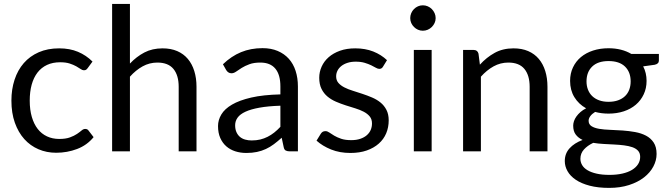

<svg xmlns="http://www.w3.org/2000/svg" viewBox="-20 -756 3327 959"><path d="M418.5 -416.5Q414.5 -411 410.5 -408Q406.5 -405 399 -405Q391.5 -405 382.8 -411.2Q374 -417.5 360.5 -425Q347 -432.5 327.8 -438.8Q308.5 -445 280.5 -445Q243.5 -445 215 -431.8Q186.5 -418.5 167.2 -393.5Q148 -368.5 138.2 -333Q128.5 -297.5 128.5 -253.5Q128.5 -207.5 139 -171.8Q149.5 -136 168.5 -111.8Q187.5 -87.5 214.8 -74.8Q242 -62 276 -62Q308.5 -62 329.5 -69.8Q350.5 -77.5 364.5 -87Q378.5 -96.5 387.5 -104.2Q396.5 -112 405.5 -112Q417 -112 422.5 -103.5L447.5 -71Q414.5 -30.5 365 -11.8Q315.5 7 260.5 7Q213 7 172.2 -10.5Q131.5 -28 101.5 -61.2Q71.5 -94.5 54.2 -143Q37 -191.5 37 -253.5Q37 -310 52.8 -358Q68.5 -406 98.8 -440.8Q129 -475.5 173.5 -495Q218 -514.5 275.5 -514.5Q328.5 -514.5 369.5 -497.2Q410.5 -480 442 -448.5Z M540 0V-736.5H629V-438.5Q661.5 -473 701 -493.8Q740.5 -514.5 792 -514.5Q833.5 -514.5 865.2 -500.8Q897 -487 918.2 -461.8Q939.5 -436.5 950.5 -401Q961.5 -365.5 961.5 -322.5V0H872.5V-322.5Q872.5 -380 846.2 -411.8Q820 -443.5 766 -443.5Q726.5 -443.5 692.2 -424.5Q658 -405.5 629 -373V0Z M1468 0H1428.5Q1415.5 0 1407.5 -4Q1399.5 -8 1397 -21L1387 -68Q1367 -50 1348 -35.8Q1329 -21.5 1308 -11.8Q1287 -2 1263.2 3Q1239.5 8 1210.5 8Q1181 8 1155.2 -0.2Q1129.5 -8.5 1110.5 -25Q1091.5 -41.5 1080.2 -66.8Q1069 -92 1069 -126.5Q1069 -156.5 1085.5 -184.2Q1102 -212 1138.8 -233.5Q1175.5 -255 1235 -268.8Q1294.5 -282.5 1380.5 -284.5V-324Q1380.5 -383 1355.2 -413.2Q1330 -443.5 1280.5 -443.5Q1248 -443.5 1225.8 -435.2Q1203.5 -427 1187.2 -416.8Q1171 -406.5 1159.2 -398.2Q1147.5 -390 1136 -390Q1127 -390 1120.2 -394.8Q1113.5 -399.5 1109.5 -406.5L1093.5 -435Q1135.5 -475.5 1184 -495.5Q1232.5 -515.5 1291.5 -515.5Q1334 -515.5 1367 -501.5Q1400 -487.5 1422.5 -462.5Q1445 -437.5 1456.5 -402Q1468 -366.5 1468 -324ZM1237 -54.5Q1260.5 -54.5 1280 -59.2Q1299.5 -64 1316.8 -72.8Q1334 -81.5 1349.8 -94Q1365.5 -106.5 1380.5 -122.5V-228Q1319 -226 1276 -218.2Q1233 -210.5 1206 -198Q1179 -185.5 1166.8 -168.5Q1154.5 -151.5 1154.5 -130.5Q1154.5 -110.5 1161 -96Q1167.5 -81.5 1178.5 -72.2Q1189.5 -63 1204.5 -58.8Q1219.5 -54.5 1237 -54.5Z M1893 -423Q1887 -412 1874.5 -412Q1867 -412 1857.5 -417.5Q1848 -423 1834.2 -429.8Q1820.5 -436.5 1801.5 -442.2Q1782.5 -448 1756.5 -448Q1734 -448 1716 -442.2Q1698 -436.5 1685.2 -426.5Q1672.5 -416.5 1665.8 -403.2Q1659 -390 1659 -374.5Q1659 -355 1670.2 -342Q1681.5 -329 1700 -319.5Q1718.5 -310 1742 -302.8Q1765.5 -295.5 1790.2 -287.2Q1815 -279 1838.5 -269Q1862 -259 1880.5 -244Q1899 -229 1910.2 -207.2Q1921.5 -185.5 1921.5 -155Q1921.5 -120 1909 -90.2Q1896.5 -60.5 1872 -38.8Q1847.5 -17 1812 -4.5Q1776.5 8 1730 8Q1677 8 1634 -9.2Q1591 -26.5 1561 -53.5L1582 -87.5Q1586 -94 1591.5 -97.5Q1597 -101 1606 -101Q1615 -101 1625 -94Q1635 -87 1649.2 -78.5Q1663.5 -70 1683.8 -63Q1704 -56 1734.5 -56Q1760.5 -56 1780 -62.8Q1799.5 -69.5 1812.5 -81Q1825.5 -92.5 1831.8 -107.5Q1838 -122.5 1838 -139.5Q1838 -160.5 1826.8 -174.2Q1815.5 -188 1797 -197.8Q1778.5 -207.5 1754.8 -214.8Q1731 -222 1706.2 -230Q1681.5 -238 1657.8 -248.2Q1634 -258.5 1615.5 -274Q1597 -289.5 1585.8 -312.2Q1574.5 -335 1574.5 -367.5Q1574.5 -396.5 1586.5 -423.2Q1598.5 -450 1621.5 -470.2Q1644.5 -490.5 1678 -502.5Q1711.5 -514.5 1754.5 -514.5Q1804.5 -514.5 1844.2 -498.8Q1884 -483 1913 -455.5Z M2136 -506.5V0H2047V-506.5ZM2156 -665.5Q2156 -652.5 2150.8 -641.2Q2145.5 -630 2136.8 -621.2Q2128 -612.5 2116.5 -607.5Q2105 -602.5 2092 -602.5Q2079 -602.5 2067.8 -607.5Q2056.5 -612.5 2047.8 -621.2Q2039 -630 2034 -641.2Q2029 -652.5 2029 -665.5Q2029 -678.5 2034 -690.2Q2039 -702 2047.8 -710.8Q2056.5 -719.5 2067.8 -724.5Q2079 -729.5 2092 -729.5Q2105 -729.5 2116.5 -724.5Q2128 -719.5 2136.8 -710.8Q2145.5 -702 2150.8 -690.2Q2156 -678.5 2156 -665.5Z M2293 0V-506.5H2346Q2365 -506.5 2370 -488L2377 -433Q2410 -469.5 2450.8 -492Q2491.5 -514.5 2545 -514.5Q2586.5 -514.5 2618.2 -500.8Q2650 -487 2671.2 -461.8Q2692.5 -436.5 2703.5 -401Q2714.5 -365.5 2714.5 -322.5V0H2625.5V-322.5Q2625.5 -380 2599.2 -411.8Q2573 -443.5 2519 -443.5Q2479.5 -443.5 2445.2 -424.5Q2411 -405.5 2382 -373V0Z M3019.5 -515Q3052.5 -515 3081.2 -507.8Q3110 -500.5 3133.5 -486.5H3271V-453.5Q3271 -437 3250 -432.5L3192.5 -424.5Q3209.5 -392 3209.5 -352Q3209.5 -315 3195.2 -284.8Q3181 -254.5 3155.8 -233Q3130.5 -211.5 3095.8 -200Q3061 -188.5 3019.5 -188.5Q2984 -188.5 2952.5 -197Q2936.5 -187 2928.2 -175.5Q2920 -164 2920 -153Q2920 -135 2934.5 -125.8Q2949 -116.5 2973 -112.5Q2997 -108.5 3027.5 -107.5Q3058 -106.5 3089.8 -104.2Q3121.5 -102 3152 -96.5Q3182.5 -91 3206.5 -78.5Q3230.5 -66 3245 -44Q3259.5 -22 3259.5 13Q3259.5 45.5 3243.2 76Q3227 106.5 3196.5 130.2Q3166 154 3122 168.2Q3078 182.5 3022.5 182.5Q2967 182.5 2925.2 171.5Q2883.5 160.5 2856 142Q2828.5 123.5 2814.8 99.2Q2801 75 2801 48.5Q2801 11 2824.8 -15.2Q2848.5 -41.5 2890 -57Q2868.5 -67 2855.8 -83.8Q2843 -100.5 2843 -128.5Q2843 -139.5 2847 -151.2Q2851 -163 2859.2 -174.5Q2867.5 -186 2879.5 -196.5Q2891.5 -207 2907.5 -215Q2870 -236 2848.8 -270.8Q2827.5 -305.5 2827.5 -352Q2827.5 -389 2841.8 -419.2Q2856 -449.5 2881.5 -470.8Q2907 -492 2942.2 -503.5Q2977.5 -515 3019.5 -515ZM3177.5 27.5Q3177.5 8.5 3167 -3Q3156.5 -14.5 3138.5 -20.8Q3120.5 -27 3097 -30Q3073.5 -33 3047.5 -34.2Q3021.5 -35.5 2994.5 -37Q2967.5 -38.5 2943 -42.5Q2914.5 -29 2896.8 -9.5Q2879 10 2879 37Q2879 54 2887.8 68.8Q2896.5 83.5 2914.5 94.2Q2932.5 105 2959.8 111.2Q2987 117.5 3024 117.5Q3060 117.5 3088.5 111Q3117 104.5 3136.8 92.5Q3156.5 80.5 3167 64Q3177.5 47.5 3177.5 27.5ZM3019.5 -247.5Q3046.5 -247.5 3067.2 -255Q3088 -262.5 3102 -276Q3116 -289.5 3123 -308.2Q3130 -327 3130 -349.5Q3130 -396 3101.8 -423.5Q3073.5 -451 3019.5 -451Q2966 -451 2937.8 -423.5Q2909.5 -396 2909.5 -349.5Q2909.5 -327 2916.8 -308.2Q2924 -289.5 2938 -276Q2952 -262.5 2972.5 -255Q2993 -247.5 3019.5 -247.5Z"/></svg>

Font: 8514790e538f44c2 - subset of Lato
Style: Regular
Weight: 400
Version: Version 1.104; Western+Polish opensource